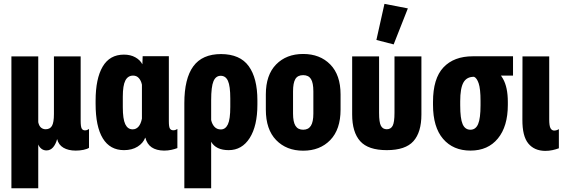

<svg xmlns="http://www.w3.org/2000/svg" viewBox="-20 -781 2966 1010"><path d="M40 209.5H181.2V-21Q187 -6.8 198.2 1.7Q209.5 10.3 224.6 10.3Q244.6 10.3 258.8 -5.6Q272.9 -21.5 280.3 -48.8H280.8Q288.1 -19 313.7 -3.9Q339.4 11.2 378.4 11.2Q400.4 11.2 419.7 7.1Q439 2.9 448.2 -3.4V-102.5Q443.4 -99.1 438.2 -97.2Q433.1 -95.2 427.2 -95.2Q415.5 -95.2 409.9 -104.7Q404.3 -114.3 404.3 -146.5V-484.4H263.7V-181.2Q263.7 -136.7 253.4 -118.9Q243.2 -101.1 220.2 -101.1Q206.5 -101.1 196 -109.6Q185.5 -118.2 181.2 -138.2V-484.4H40Z M632.3 8.8Q674.3 8.8 703.6 -9.5Q732.9 -27.8 743.7 -56.6H744.6Q753.4 -22.5 778.1 -5.9Q802.7 10.7 842.8 11.2Q863.3 11.2 881.3 7.3Q899.4 3.4 913.1 -2V-102.5Q907.7 -99.1 902.8 -97.4Q897.9 -95.7 891.6 -95.7Q879.4 -95.7 873.8 -104.7Q868.2 -113.8 868.2 -143.1V-485.4H730.5L729 -443.4H728.5Q717.3 -465.3 691.9 -479.5Q666.5 -493.7 631.8 -493.7Q557.1 -493.7 520 -430.4Q482.9 -367.2 482.9 -251V-234.9Q482.9 -115.2 520.8 -53.2Q558.6 8.8 632.3 8.8ZM677.7 -100.6Q651.9 -100.6 638.9 -127.7Q626 -154.8 626 -217.3V-272.5Q626 -331.5 639.4 -357.4Q652.8 -383.3 680.2 -383.3Q698.7 -383.3 710.4 -370.1Q722.2 -356.9 726.6 -335.4V-157.2Q721.2 -129.4 708.7 -115Q696.3 -100.6 677.7 -100.6Z M949.7 209.5H1090.8V-35.2Q1103 -13.7 1126.2 -2.4Q1149.4 8.8 1183.1 8.8Q1252.9 8.8 1293.5 -54.9Q1334 -118.7 1334 -230.5V-253.4Q1334 -370.1 1288.3 -433.1Q1242.7 -496.1 1143.1 -496.6Q1043.9 -496.6 996.8 -432.1Q949.7 -367.7 949.7 -238.3ZM1141.6 -100.1Q1121.1 -100.1 1108.4 -113.8Q1095.7 -127.4 1090.8 -149.4V-253.9Q1090.8 -325.2 1103 -353.8Q1115.2 -382.3 1141.1 -382.3Q1167 -382.3 1179.2 -355.5Q1191.4 -328.6 1191.4 -262.7V-218.8Q1191.4 -153.3 1178.7 -126.7Q1166 -100.1 1141.6 -100.1Z M1378.4 -204.6Q1378.4 -100.1 1432.6 -44.2Q1486.8 11.7 1574.7 11.7Q1663.1 11.7 1717.3 -44.2Q1771.5 -100.1 1771.5 -204.6V-284.2Q1771.5 -386.7 1717.3 -441.9Q1663.1 -497.1 1574.7 -497.1Q1486.3 -497.1 1432.4 -441.9Q1378.4 -386.7 1378.4 -284.2ZM1521.5 -300.3Q1521.5 -344.7 1533.7 -365.2Q1545.9 -385.7 1574.7 -385.7Q1603 -385.7 1615.7 -365.5Q1628.4 -345.2 1628.4 -300.3V-183.6Q1628.4 -139.6 1615.2 -119.1Q1602.1 -98.6 1574.7 -98.6Q1547.4 -98.6 1534.4 -119.1Q1521.5 -139.6 1521.5 -183.6Z M2014.6 8.8Q2112.8 8.8 2154.8 -38.3Q2196.8 -85.4 2196.8 -178.7V-484.4H2055.2V-187.5Q2055.2 -137.2 2045.4 -119.1Q2035.6 -101.1 2014.6 -101.1Q1993.7 -101.1 1983.9 -119.1Q1974.1 -137.2 1974.1 -187.5V-484.4H1832.5V-178.7Q1832.5 -85.4 1874.8 -38.3Q1917 8.8 2014.6 8.8ZM2050.8 -547.4 2125.5 -736.8 2002.4 -760.7 1960 -570.8Z M2455.1 11.2Q2546.9 11.2 2599.1 -52.5Q2651.4 -116.2 2651.4 -229V-244.6Q2651.4 -322.3 2625.7 -366.9Q2600.1 -411.6 2558.6 -430.2V-383.3H2678.7V-484.9H2467.3Q2367.7 -484.9 2312.7 -426.5Q2257.8 -368.2 2257.8 -245.1V-229.5Q2257.8 -112.3 2310.8 -50.5Q2363.8 11.2 2455.1 11.2ZM2454.6 -98.6Q2426.3 -98.6 2413.6 -127.9Q2400.9 -157.2 2400.9 -226.6V-248.5Q2400.9 -316.9 2418 -347.2Q2435.1 -377.4 2473.6 -377Q2488.3 -371.1 2498 -342.5Q2507.8 -314 2507.8 -249.5V-227.5Q2507.8 -158.2 2495.1 -128.4Q2482.4 -98.6 2454.6 -98.6Z M2848.1 12.7Q2867.7 12.7 2886 8.8Q2904.3 4.9 2919.9 -1V-101.6Q2914.1 -98.1 2908 -96.2Q2901.9 -94.2 2895.5 -94.2Q2882.8 -94.2 2876 -106.4Q2869.1 -118.7 2869.1 -152.8V-484.4H2728.5L2728 -151.4Q2727.5 -64.9 2759 -26.4Q2790.5 12.2 2848.1 12.7Z"/></svg>

Font: Roboto Flex
Style: wght 700 wdth 25 opsz 34 GRAD 0.00 slnt 0.00 XTRA 468 XOPQ 96 YOPQ 79 YTLC 514 YTUC 712 YTAS 750 YTDE -203.00 YTFI 738
Weight: 700
Width: 1
Designer: Berlow after Robertson
Foundry: Google
Version: Version 3.100